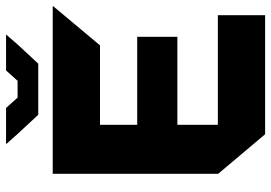

<svg xmlns="http://www.w3.org/2000/svg" viewBox="-154 -764 917 650"><g transform="rotate(-90 305.0 -438.5)"><path d="M176 0 42 -159V-160H579V0ZM42 -160V-719H208V-160ZM208 -297V-433H506V-297ZM208 -559V-719H610V-718L477 -559ZM242 -768 177 -838H480L415 -768ZM177 -838 144 -875V-877H265L300 -838ZM357 -838 392 -877H513V-876L480 -838Z"/></g></svg>

Font: Foldit
Style: Bold
Weight: 700
Version: Version 1.003